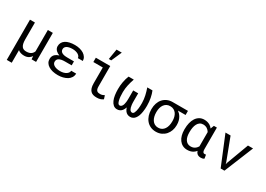

<svg xmlns="http://www.w3.org/2000/svg" viewBox="3 -1812 4195 3025"><g transform="rotate(30 2100.5 -299.5)"><path d="M182.1 -528.3H91.8V203.1H182.1V-25.9Q202.1 -8.3 230 0.7Q257.8 9.8 293.5 9.8Q318.8 9.8 340.1 3.9Q361.3 -2 378.9 -13.2Q391.1 -21.5 401.9 -32.5Q412.6 -43.5 421.9 -56.6L426.3 0H507.8V-528.3H417V-138.2Q411.6 -124.5 403.8 -113.3Q396 -102.1 385.3 -92.8Q369.1 -78.6 345.2 -71Q321.3 -63.5 289.6 -63.5Q266.1 -63.5 246.3 -70.3Q226.6 -77.1 212.4 -95.2Q197.8 -113.3 189.9 -144.5Q182.1 -175.8 182.1 -224.6Z M668 -148.4Q668 -110.4 685.5 -81.1Q703.1 -51.8 735.4 -31.7Q767.1 -11.2 811 -0.7Q855 9.8 907.7 9.8Q955.1 9.8 997.6 -1Q1040 -11.7 1074.2 -32.2Q1104.5 -50.3 1125.5 -82Q1146.5 -113.8 1147 -156.2H1056.6Q1056.6 -137.2 1045.4 -120.4Q1034.2 -103.5 1014.6 -90.8Q994.6 -77.6 967.3 -70.3Q939.9 -63 907.7 -63Q871.6 -63 843.8 -69.6Q815.9 -76.2 797.4 -87.9Q778.3 -99.1 768.6 -114.7Q758.8 -130.4 758.8 -148.4Q758.8 -168 765.6 -182.9Q772.5 -197.8 786.1 -208Q796.4 -215.3 810.3 -220.7Q824.2 -226.1 841.3 -229Q854.5 -231.4 869.6 -232.4Q884.8 -233.4 901.9 -233.4H1020.5V-305.7H901.9Q883.3 -305.7 867.7 -307.1Q852.1 -308.6 839.4 -311Q827.1 -314 816.9 -317.9Q806.6 -321.8 798.8 -326.7Q782.7 -336.9 775.4 -351.3Q768.1 -365.7 768.1 -383.8Q768.1 -400.4 776.1 -415Q784.2 -429.7 801.3 -440.9Q818.4 -451.7 844.7 -458Q871.1 -464.4 907.7 -464.4Q936 -464.4 961.4 -458Q986.8 -451.7 1005.9 -440.9Q1024.9 -429.7 1036.4 -414.3Q1047.9 -398.9 1047.9 -380.9H1138.2Q1137.7 -417.5 1119.1 -446.5Q1100.6 -475.6 1069.3 -496.1Q1037.6 -516.1 995.8 -526.9Q954.1 -537.6 907.7 -537.6Q855 -537.6 812.3 -527.8Q769.5 -518.1 739.7 -499Q709.5 -479.5 693.4 -450.9Q677.2 -422.4 677.2 -384.3Q677.2 -363.8 685.5 -345Q693.8 -326.2 709.5 -311Q721.7 -298.8 738.3 -288.8Q754.9 -278.8 774.9 -271.5Q754.4 -265.6 737.3 -257.1Q720.2 -248.5 707.5 -237.3Q688 -221.2 678 -198.7Q668 -176.3 668 -148.4Z M1290 -528.3V-449.7H1461.9V-162.1Q1461.9 -112.8 1472.2 -79.8Q1482.4 -46.9 1502 -26.9Q1521 -6.8 1548.6 1.5Q1576.2 9.8 1611.3 9.8Q1629.4 9.8 1647 7.8Q1664.6 5.9 1681.6 0Q1692.9 -3.9 1704.6 -9.8Q1716.3 -15.6 1728.5 -24.4L1708.5 -87.9Q1694.3 -79.6 1675.3 -72.8Q1656.2 -65.9 1634.3 -65.9Q1618.2 -65.9 1603.5 -68.4Q1588.9 -70.8 1577.6 -80.1Q1565.9 -88.9 1559.3 -107.2Q1552.7 -125.5 1552.7 -157.2L1552.2 -528.3ZM1508.8 -801.8 1477.1 -612.8H1521L1604 -801.8Z M1980.5 -528.3H1885.7Q1874.5 -501.5 1865.2 -469.7Q1856 -438 1849.6 -400.9Q1844.2 -372.6 1841.6 -340.6Q1838.9 -308.6 1838.9 -273.4Q1838.9 -219.2 1846.2 -168.2Q1853.5 -117.2 1870.6 -77.6Q1887.7 -38.1 1915.5 -14.2Q1943.4 9.8 1983.9 9.8Q2011.7 9.8 2034.2 -1.2Q2056.6 -12.2 2072.8 -33.2Q2082 -44.9 2089.6 -60.1Q2097.2 -75.2 2103 -93.3Q2108.9 -75.2 2116.2 -60.1Q2123.5 -44.9 2132.8 -33.2Q2149.4 -12.2 2171.6 -1.2Q2193.8 9.8 2222.2 9.8Q2249.5 9.8 2271.2 -1.5Q2293 -12.7 2309.1 -32.7Q2328.6 -56.6 2340.8 -90.1Q2353 -123.5 2358.9 -163.1Q2363.3 -189 2365.2 -217Q2367.2 -245.1 2367.2 -273.4Q2367.2 -312 2363.8 -346.7Q2360.4 -381.3 2354.5 -411.6Q2348.1 -444.8 2339.4 -474.1Q2330.6 -503.4 2320.3 -528.3H2225.6Q2247.6 -466.8 2261.7 -403.1Q2275.9 -339.4 2276.9 -273.4Q2276.9 -247.6 2275.9 -222.7Q2274.9 -197.8 2272.5 -175.8Q2269.5 -149.4 2263.9 -127.2Q2258.3 -105 2250.5 -89.4Q2244.1 -77.1 2235.8 -70.3Q2227.5 -63.5 2217.3 -63.5Q2204.1 -63.5 2193.1 -70.1Q2182.1 -76.7 2173.8 -89.8Q2166 -102.5 2160.4 -121.6Q2154.8 -140.6 2151.9 -166Q2149.9 -180.2 2149.2 -196Q2148.4 -211.9 2148.4 -230V-376H2057.6V-230Q2057.6 -211.4 2056.6 -194.8Q2055.7 -178.2 2054.2 -164.1Q2051.3 -138.7 2045.4 -119.9Q2039.6 -101.1 2031.2 -88.9Q2022.9 -76.2 2012 -69.8Q2001 -63.5 1988.3 -63.5Q1971.7 -63.5 1960.4 -80.8Q1949.2 -98.1 1942.4 -127.4Q1935.1 -156.7 1932.1 -194.6Q1929.2 -232.4 1929.2 -273.4Q1930.2 -339.4 1944.3 -403.1Q1958.5 -466.8 1980.5 -528.3Z M2965.8 -453.6V-528.3H2689Q2633.3 -528.3 2589.6 -508.3Q2545.9 -488.3 2515.6 -453.6Q2485.4 -418.9 2469.5 -371.3Q2453.6 -323.7 2453.6 -269V-258.3Q2453.6 -201.2 2469.5 -152.3Q2485.4 -103.5 2515.6 -67.4Q2545.9 -31.2 2589.8 -10.7Q2633.8 9.8 2689.9 9.8Q2745.6 9.8 2789.6 -11.2Q2833.5 -32.2 2863.8 -66.9Q2893.6 -101.6 2909.4 -146.5Q2925.3 -191.4 2925.3 -239.7V-251Q2925.3 -288.6 2916.7 -322Q2908.2 -355.5 2891.6 -383.3Q2879.4 -403.8 2863.3 -421.4Q2847.2 -439 2827.6 -453.6ZM2543.9 -258.3V-269Q2543.9 -306.2 2552.7 -339.6Q2561.5 -373 2579.6 -398.4Q2597.2 -423.8 2624.5 -438.7Q2651.9 -453.6 2689 -453.6Q2726.6 -453.6 2754.2 -438.7Q2781.7 -423.8 2799.8 -398.4Q2817.4 -373 2826.2 -339.6Q2835 -306.2 2835 -269V-258.3Q2835 -219.2 2826.4 -183.8Q2817.9 -148.4 2799.8 -121.6Q2781.7 -94.7 2754.4 -79.1Q2727.1 -63.5 2689.9 -63.5Q2652.3 -63.5 2624.8 -79.1Q2597.2 -94.7 2579.6 -121.6Q2561.5 -148.4 2552.7 -183.8Q2543.9 -219.2 2543.9 -258.3Z M3492.2 -528.3H3437.5L3415 -470.2L3413.6 -466.3Q3403.8 -479.5 3392.1 -490.5Q3380.4 -501.5 3367.2 -509.8Q3345.2 -523.4 3318.8 -530.8Q3292.5 -538.1 3260.7 -538.1Q3212.4 -538.1 3175.5 -516.6Q3138.7 -495.1 3113.8 -457.5Q3088.9 -419.4 3076.2 -367.4Q3063.5 -315.4 3063.5 -254.4V-244.1Q3063.5 -189.5 3076.2 -142.8Q3088.9 -96.2 3113.8 -62.5Q3138.7 -28.3 3175.3 -9Q3211.9 10.3 3259.8 10.3Q3291 10.3 3317.4 3.4Q3343.8 -3.4 3365.2 -16.6Q3378.4 -24.9 3390.1 -35.4Q3401.9 -45.9 3411.6 -58.6Q3416 -44.9 3422.1 -34.2Q3428.2 -23.4 3436 -15.6Q3449.2 -2.4 3467.3 3.9Q3485.4 10.3 3508.3 10.3Q3523.9 10.3 3538.3 7.1Q3552.7 3.9 3567.9 -6.3L3556.6 -73.7Q3551.8 -72.8 3545.2 -71.8Q3538.6 -70.8 3531.2 -70.8Q3522.5 -70.8 3515.4 -74Q3508.3 -77.1 3503.4 -84.5Q3498 -91.8 3495.1 -104.2Q3492.2 -116.7 3492.2 -135.3ZM3153.8 -244.1V-254.4Q3153.8 -295.9 3160.6 -333.7Q3167.5 -371.6 3183.1 -400.9Q3198.2 -429.7 3222.9 -446.8Q3247.6 -463.9 3282.7 -463.9Q3303.7 -463.9 3321.5 -458.7Q3339.4 -453.6 3354.5 -444.3Q3369.1 -435.1 3380.9 -422.4Q3392.6 -409.7 3401.9 -394.5V-160.2Q3401.9 -150.9 3401.9 -146.2Q3401.9 -141.6 3401.9 -135.3Q3395 -123.5 3387 -113.3Q3378.9 -103 3369.1 -94.7Q3352.5 -80.1 3330.8 -71.8Q3309.1 -63.5 3281.7 -63.5Q3247.1 -63.5 3222.7 -78.1Q3198.2 -92.8 3183.1 -117.7Q3167.5 -142.1 3160.6 -174.8Q3153.8 -207.5 3153.8 -244.1Z M3865.7 0H3934.6L4149.9 -528.3H4057.6L3909.7 -129.9L3900.9 -97.2L3892.6 -129.9L3741.2 -528.3H3648.4Z"/></g></svg>

Font: Roboto Mono
Style: Regular
Weight: 400
Monospace: yes
Designer: Google
Version: Version 3.000